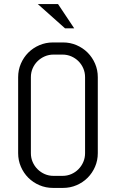

<svg xmlns="http://www.w3.org/2000/svg" viewBox="-20 -920 574 950"><path d="M463.9 -162.1Q463.9 -126.5 450.4 -95.2Q437 -64 413.6 -40.5Q390.1 -17.1 358.9 -3.7Q327.6 9.8 292 9.8H242.2Q206.5 9.8 175 -3.7Q143.6 -17.1 120.1 -40.5Q96.7 -64 83.3 -95.2Q69.8 -126.5 69.8 -162.1V-538.1Q69.8 -573.7 83.3 -605Q96.7 -636.2 120.1 -659.7Q143.6 -683.1 175 -696.5Q206.5 -710 242.2 -710H292Q327.6 -710 358.9 -696.5Q390.1 -683.1 413.6 -659.7Q437 -636.2 450.4 -605Q463.9 -573.7 463.9 -538.1V-162.1ZM400.9 -538.1Q400.9 -561.5 392.1 -581.8Q383.3 -602.1 368.2 -617.2Q353 -632.3 332.8 -641.1Q312.5 -649.9 289.1 -649.9H245.1Q221.7 -649.9 201.4 -641.1Q181.2 -632.3 165.8 -617.2Q150.4 -602.1 141.6 -581.8Q132.8 -561.5 132.8 -538.1V-162.1Q132.8 -138.7 141.6 -118.4Q150.4 -98.1 165.8 -82.8Q181.2 -67.4 201.4 -58.6Q221.7 -49.8 245.1 -49.8H289.1Q312.5 -49.8 332.8 -58.6Q353 -67.4 368.2 -82.8Q383.3 -98.1 392.1 -118.4Q400.9 -138.7 400.9 -162.1ZM167 -899.9H267.1L347.2 -779.8H301.8Z"/></svg>

Font: Abel
Style: Regular
Weight: 400
Designer: Matthew Desmond
Foundry: Matthew Desmond
Version: Version 1.002